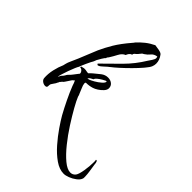

<svg xmlns="http://www.w3.org/2000/svg" viewBox="-222 -575 901 901"><g transform="rotate(45 228.5 -124.5)"><path d="M379 241Q350 241 320 220Q290 199 262.5 167.5Q235 136 213.5 104.5Q192 73 180 52Q164 23 146.5 -13Q129 -49 117 -80Q116 -83 112 -94.5Q108 -106 105 -106Q104 -106 104 -103Q100 -102 95.5 -95.5Q91 -89 86 -81Q83 -77 78 -69Q73 -61 68 -59Q66 -54 63.5 -53Q61 -52 59 -45L57 -42Q54 -34 47 -25Q45 -22 43 -19Q41 -16 39 -13Q37 -8 37 1.5Q37 11 26 11Q16 11 7 4.5Q-2 -2 -3 -12Q-5 -39 1.5 -67.5Q8 -96 18 -118Q20 -125 20.5 -128.5Q21 -132 22 -134Q23 -138 24.5 -142Q26 -146 30 -155Q47 -192 58.5 -222Q70 -252 83 -282Q97 -313 117 -346.5Q137 -380 174 -423L179 -429V-430Q196 -449 215 -464Q234 -479 257 -490Q265 -489 282.5 -486Q300 -483 305 -476Q321 -455 321 -432Q321 -427 320 -421.5Q319 -416 317 -411Q313 -400 295.5 -379.5Q278 -359 255.5 -336.5Q233 -314 212.5 -295.5Q192 -277 181 -269Q180 -268 177 -265.5Q174 -263 171 -261Q164 -255 151.5 -243.5Q139 -232 131 -232Q130 -233 130 -233.5Q130 -234 130 -234Q130 -234 129 -234.5Q128 -235 127 -235V-238Q169 -279 210.5 -320.5Q252 -362 283 -413Q288 -420 295.5 -431.5Q303 -443 303 -450Q303 -454 302 -456L301 -459Q282 -456 272.5 -444Q263 -432 249 -423Q242 -419 241 -418.5Q240 -418 234 -410L230 -405Q226 -400 223.5 -398Q221 -396 216 -392Q211 -387 212 -382Q203 -379 198.5 -373Q194 -367 191 -359Q175 -353 164.5 -333Q154 -313 145 -299Q143 -295 139.5 -291.5Q136 -288 136 -283Q132 -281 123 -266Q114 -251 111 -245Q110 -242 108 -237Q106 -232 105 -230Q104 -229 99 -219.5Q94 -210 88.5 -197.5Q83 -185 79 -175.5Q75 -166 75 -165Q72 -161 66 -147Q60 -133 53.5 -115Q47 -97 42.5 -82Q38 -67 38 -62Q39 -62 41.5 -68Q44 -74 45 -75Q49 -79 52.5 -83Q56 -87 58 -91L59 -93Q62 -99 67 -103.5Q72 -108 76 -113Q78 -115 83.5 -122.5Q89 -130 95 -137.5Q101 -145 101 -145V-149Q101 -154 95 -160.5Q89 -167 81 -167V-173Q86 -174 91 -175.5Q96 -177 101 -177Q108 -177 114 -175.5Q120 -174 127 -174Q131 -179 135.5 -182.5Q140 -186 144 -190Q158 -202 173.5 -214Q189 -226 208 -226Q224 -226 235 -217Q246 -208 246 -193Q246 -182 236 -171Q226 -160 213.5 -152Q201 -144 191 -141Q172 -135 151 -135Q149 -134 148.5 -131.5Q148 -129 148 -127Q149 -117 156 -101.5Q163 -86 167 -75Q169 -72 169.5 -69Q170 -66 171 -63Q178 -45 196.5 -12Q215 21 240 60Q265 99 293.5 134.5Q322 170 349 192.5Q376 215 397 215Q413 215 423 202Q431 191 436 160Q441 129 441 105Q441 100 441 95.5Q441 91 440 87H446V89H447Q451 98 451 107Q452 117 454 127Q456 137 457 147Q458 155 459 163Q460 171 460 179Q460 183 460 187Q460 191 458 195Q454 206 439.5 217Q425 228 408 234.5Q391 241 379 241ZM130 -234 129 -233Q129 -233 129 -233.5Q129 -234 130 -234ZM142 -154H143L147 -156L148 -155Q158 -158 174.5 -167.5Q191 -177 204 -188.5Q217 -200 216 -208Q216 -209 215.5 -208.5Q215 -208 215 -208H211Q206 -206 195 -199.5Q184 -193 175 -185.5Q166 -178 165 -172Q159 -169 151.5 -164.5Q144 -160 142 -154Z"/></g></svg>

Font: Qwitcher Grypen
Style: Bold
Weight: 700
Designer: Robert E. Leuschke
Foundry: Robert E. Leuschke
Version: Version 1.100; ttfautohint (v1.8.3)